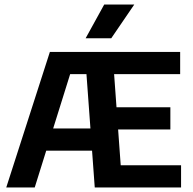

<svg xmlns="http://www.w3.org/2000/svg" viewBox="-20 -823 846 843"><path d="M7.5 0 199 -595H413.5V-497.5H288L132.5 0ZM129.5 -161.5 155.5 -259H417.5V-161.5ZM396 0 352.5 -595H771V-497.5H481L510 -97.5H775V0ZM447.5 -254.5V-352H728V-254.5ZM356 -655 437.5 -803H569.5L468.5 -655Z"/></svg>

Font: Encode Sans SC SemiCondensed SemiBold
Style: Regular
Weight: 600
Width: 4
Designer: Multiple Designers
Foundry: Impallari Type
Version: Version 3.002